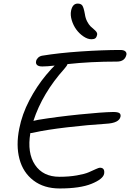

<svg xmlns="http://www.w3.org/2000/svg" viewBox="-20 -1064 728 1075"><path d="M492.2 -844.2Q470.7 -844.2 447.5 -859.9Q424.3 -875.5 407.5 -898.4Q390.6 -921.4 381.8 -950.4Q373 -979.5 377.9 -1003.9Q386.2 -1043.9 415 -1043.9Q433.1 -1043.9 440.9 -1033Q448.7 -1022 455.1 -985.8Q458.5 -961.9 467.8 -944.1Q477.1 -926.3 486.8 -916.7Q496.6 -907.2 505.9 -899.7Q515.1 -892.1 520.3 -885Q525.4 -877.9 523.9 -869.1Q521 -855.5 513.9 -849.9Q506.8 -844.2 492.2 -844.2ZM314 -8.8Q226.1 -8.8 167.5 -53.5Q108.9 -98.1 88.9 -174.1Q68.8 -250 87.9 -344.2Q103.5 -424.3 144.3 -502.4Q185.1 -580.6 238.8 -645Q272.5 -684.6 286.1 -696.8Q243.2 -691.9 216.8 -691.9Q196.8 -691.9 188 -699.7Q179.2 -707.5 182.1 -721.2Q183.6 -731 192.4 -740Q201.2 -749 214.8 -752Q309.1 -767.6 432.1 -775.9Q555.2 -784.2 653.8 -784.2Q672.4 -784.2 680.9 -777.1Q689.5 -770 688 -758.8Q679.7 -719.2 634.8 -719.2Q486.3 -719.2 357.9 -705.1Q355.5 -695.8 339.8 -678.2Q217.3 -541.5 167 -387.2Q176.8 -389.6 193.8 -393.1Q297.9 -410.2 424.6 -423.1Q551.3 -436 613.8 -437Q639.6 -437 648.4 -430.7Q657.2 -424.3 654.8 -411.1Q647.5 -375 574.2 -371.1Q472.2 -364.7 355.5 -351.1Q238.8 -337.4 169.9 -321.8Q158.2 -318.8 149.9 -318.8Q131.3 -208 176 -141.1Q220.7 -74.2 313 -74.2Q366.2 -74.2 410.6 -82Q455.1 -89.8 477.1 -99.6Q499 -109.4 516.4 -117.2Q533.7 -125 539.1 -125Q568.4 -125 563 -90.8Q556.6 -61 492.4 -34.9Q428.2 -8.8 314 -8.8Z"/></svg>

Font: Shantell Sans Irregular Bouncy
Style: Italic
Weight: 300
Italic angle: -11.31°
Designer: Stephen Nixon, Anya Danilova, Shantell Martin
Foundry: Arrow Type
Version: Version 1.006;[9816181b4]